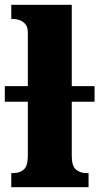

<svg xmlns="http://www.w3.org/2000/svg" viewBox="-28 -780 414 800"><path d="M19 0V-59H29Q55 -59 71.5 -74Q88 -89 88 -130V-356H-8V-421H88V-644Q88 -669 76.5 -681Q65 -693 51 -697Q37 -701 29 -701H19V-760H271V-421H366V-356H271V-130Q271 -89 288 -74Q305 -59 331 -59H341V0Z"/></svg>

Font: Noto Serif SemiCondensed Black
Style: Regular
Weight: 900
Width: 4
Designer: Monotype Design Team
Foundry: Monotype Imaging Inc.
Version: Version 2.014; ttfautohint (v1.8.4.7-5d5b)